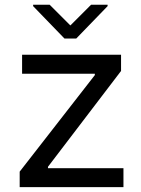

<svg xmlns="http://www.w3.org/2000/svg" viewBox="-20 -771 581 791"><path d="M61.1 0V-63.9L370.7 -461.6V-467.3H71V-545.5H478.7V-478.7L177.6 -83.8V-78.1H488.6V0ZM184.7 -751.4 269.9 -666.2 355.1 -751.4H423.3V-745.7L294 -612.2H245.7L116.5 -745.7V-751.4Z"/></svg>

Font: Inter UI
Style: Regular
Weight: 400
Designer: Rasmus Andersson
Foundry: rsms
Version: 3.2;8d6f07862